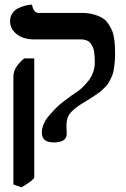

<svg xmlns="http://www.w3.org/2000/svg" viewBox="-20 -577 537 818"><path d="M263.2 -42V-29.8Q264.2 -22.9 264.2 -6.8Q264.2 29.8 209 29.8Q158.2 29.8 158.2 -12.2Q158.2 -29.8 166 -48.3Q173.8 -66.9 189.2 -84.7Q204.6 -102.5 218.3 -116.5Q231.9 -130.4 252.9 -146.2Q273.9 -162.1 283 -168.7Q292 -175.3 308.1 -186L314 -189.9Q323.7 -197.3 333.3 -206.5Q342.8 -215.8 355.5 -231.2Q368.2 -246.6 376 -267.3Q383.8 -288.1 383.8 -310.1Q383.8 -323.7 383.3 -332.3Q382.8 -340.8 381.3 -354Q379.9 -367.2 375.7 -375.7Q371.6 -384.3 365.5 -392.6Q359.4 -400.9 348.9 -405Q338.4 -409.2 324.2 -409.2H124Q79.1 -409.2 51 -431.6Q22.9 -454.1 22.9 -486.8Q22.9 -505.9 32.5 -520Q42 -534.2 55.7 -541Q69.3 -547.9 83.3 -551.8Q97.2 -555.7 106.4 -556.6L116.2 -557.1Q123.5 -522 144 -522H328.1Q356.9 -522 379.9 -515.4Q402.8 -508.8 417.5 -499.5Q432.1 -490.2 442.6 -474.1Q453.1 -458 458.5 -444.3Q463.9 -430.7 466.6 -409.9Q469.2 -389.2 469.7 -376.7Q470.2 -364.3 470.2 -344.2Q470.2 -324.2 468.3 -306.9Q466.3 -289.6 463.9 -275.6Q461.4 -261.7 455.3 -249Q449.2 -236.3 444.6 -227.3Q439.9 -218.3 430.2 -208.3Q420.4 -198.2 413.8 -192.1Q407.2 -186 393.8 -176.8Q380.4 -167.5 372.6 -162.4Q364.7 -157.2 348.1 -147Q324.2 -132.8 312.3 -124.5Q300.3 -116.2 287.1 -103.5Q273.9 -90.8 268.6 -76.2Q263.2 -61.5 263.2 -42ZM71.8 221.2 37.1 209V-252Q37.1 -290 83 -328.1H126V178.2Q126 188.5 71.8 221.2Z"/></svg>

Font: Common Serif
Style: Bold
Weight: 700
Designer: Philipp H. Poll, Khaled Hosny
Foundry: Stefan Peev, Context Ltd.
Version: Version 1.026